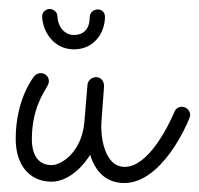

<svg xmlns="http://www.w3.org/2000/svg" viewBox="-20 -400 444 428"><path d="M181 -55C193 -15 219 8 257 8C340 8 396 -120 402 -136C403 -139 404 -141 404 -144C404 -152 397 -162 385 -162C378 -162 372 -158 369 -151C354 -116 310 -28 258 -28C211 -28 204 -100 206 -127L212 -208C212 -218 206 -228 194 -228C185 -228 176 -221 175 -211L168 -127C162 -62 118 -32 95 -32C67 -32 51 -52 51 -90C51 -158 79 -196 85 -207C87 -211 89 -215 89 -219C89 -229 81 -237 71 -237C66 -237 61 -235 57 -231C57 -231 15 -182 15 -90C15 -32 46 5 95 5C125 5 158 -18 181 -55ZM214 -363C214 -372 207 -379 198 -379C188 -379 180 -371 180 -362C180 -333 164 -322 145 -322C120 -322 108 -346 108 -364C108 -373 99 -380 91 -380C82 -380 74 -373 74 -364C74 -334 97 -290 145 -290C189 -290 214 -326 214 -363Z"/></svg>

Font: Sacramento
Style: Regular
Weight: 400
Designer: Astigmatic (AOETI)
Foundry: Astigmatic (AOETI)
Version: Version 1.000